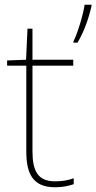

<svg xmlns="http://www.w3.org/2000/svg" viewBox="-20 -831 406 810"><path d="M366 -805V-811H337C331 -768 306 -687 290 -657V-651H307C335 -698 354 -753 366 -805ZM212 -66C138 -66 117 -112 117 -194V-554H289V-579H117V-710H96L90 -579L10 -576V-554H91V-191C91 -98 119 -41 212 -41C247 -41 269 -47 291 -54V-79C269 -71 245 -66 212 -66Z"/></svg>

Font: Noto Sans Tamil UI Thin
Style: Regular
Weight: 100
Designer: Jelle Bosma - Monotype Design Team
Foundry: Monotype Imaging Inc.
Version: Version 2.004